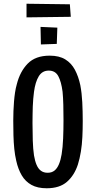

<svg xmlns="http://www.w3.org/2000/svg" viewBox="-20 -1003 514 1028"><path d="M230 5Q181 5 148.5 -13Q116 -31 96.5 -64Q77 -97 67 -142Q60 -172 56.5 -206Q53 -240 52 -278.5Q51 -317 51 -357Q51 -383 52 -408.5Q53 -434 55 -459Q57 -484 60.5 -507.5Q64 -531 70 -552Q87 -620 128.5 -662.5Q170 -705 246 -705Q297 -705 329.5 -685Q362 -665 381 -629.5Q400 -594 410 -547Q418 -505 420.5 -456Q423 -407 423 -355Q423 -311 421 -269.5Q419 -228 413 -191Q407 -154 397 -122Q378 -64 338.5 -29.5Q299 5 230 5ZM235 -78Q257 -78 271.5 -89.5Q286 -101 295.5 -123.5Q305 -146 310 -177Q316 -214 318 -261.5Q320 -309 320 -360Q320 -402 319 -441.5Q318 -481 315 -512Q308 -566 292 -595.5Q276 -625 241 -625Q206 -625 187.5 -594.5Q169 -564 162 -511Q160 -494 158 -474Q156 -454 155.5 -433Q155 -412 154.5 -390Q154 -368 154 -345Q154 -295 155.5 -250Q157 -205 162 -171Q167 -141 176 -120Q185 -99 199.5 -88.5Q214 -78 235 -78ZM122 -910V-983L354 -980L359 -913ZM199 -765 197 -859 287 -855 284 -768Z"/></svg>

Font: Truculenta SemiBold
Style: Regular
Weight: 600
Version: Version 1.002